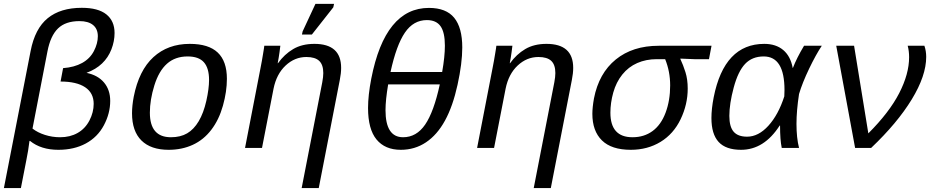

<svg xmlns="http://www.w3.org/2000/svg" viewBox="-28 -765 4849 993"><path d="M273.9 9.8Q184.1 9.8 127.4 -36.1H124.5Q118.2 15.1 108.4 62.5L80.1 207.5H-7.8L130.4 -501.5Q152.8 -617.2 218.8 -670.9Q284.7 -724.6 395 -724.6Q479.5 -724.6 522 -690.7Q564.5 -656.7 564.5 -594.2Q564.5 -551.8 548.1 -509.5Q531.7 -467.3 499.8 -436.8Q467.8 -406.2 419.4 -388.2Q478.5 -376 510.3 -337.9Q542 -299.8 542 -243.2Q542 -178.7 509.3 -117.2Q476.6 -55.7 415.8 -22.9Q355 9.8 273.9 9.8ZM478 -577.6Q478 -615.2 453.4 -635.5Q428.7 -655.8 382.8 -655.8Q311 -655.8 272 -617.9Q232.9 -580.1 217.3 -498.5L140.1 -100.1Q166 -79.6 204.1 -67.4Q242.2 -55.2 282.7 -55.2Q334.5 -55.2 373.5 -77.4Q412.6 -99.6 434.6 -141.8Q456.5 -184.1 456.5 -228Q456.5 -284.2 412.4 -313.7Q368.2 -343.3 285.2 -343.3L298.3 -412.6Q356.4 -417 397 -439.5Q437.5 -461.9 457.8 -501.2Q478 -540.5 478 -577.6Z M844.2 9.8Q752.4 9.8 703.6 -38.3Q654.8 -86.4 654.8 -179.2Q654.8 -217.8 663.6 -264.6Q690.4 -400.9 765.4 -469.5Q840.3 -538.1 953.6 -538.1Q1050.8 -538.1 1098.1 -493.2Q1145.5 -448.2 1145.5 -357.4Q1145.5 -291.5 1125 -218.5Q1104.5 -145.5 1064.9 -93.8Q1025.4 -42 969.2 -16.1Q913.1 9.8 844.2 9.8ZM1053.2 -351.6Q1053.2 -412.6 1026.6 -442.9Q1000 -473.1 942.4 -473.1Q877.9 -473.1 835.7 -435.5Q793.5 -397.9 770.3 -323.2Q747.1 -248.5 747.1 -182.1Q747.1 -55.2 856 -55.2Q905.3 -55.2 939.9 -75.4Q974.6 -95.7 999.8 -138.2Q1024.9 -180.7 1039.1 -243.4Q1053.2 -306.2 1053.2 -351.6Z M1532.2 207.5 1638.7 -339.4Q1644 -367.7 1644 -387.2Q1644 -430.2 1622.8 -450.2Q1601.6 -470.2 1556.6 -470.2Q1496.1 -470.2 1449 -426Q1401.9 -381.8 1386.7 -306.2L1327.1 0H1239.3L1319.8 -415.5Q1323.2 -432.1 1326.4 -450.4Q1329.6 -468.8 1332.3 -485.1Q1335 -501.5 1336.9 -513.2Q1338.9 -524.9 1338.9 -528.3H1421.9Q1421.9 -525.4 1417.7 -495.4Q1413.6 -465.3 1408.2 -438H1409.7Q1442.9 -484.4 1488.3 -511.2Q1533.7 -538.1 1598.1 -538.1Q1736.3 -538.1 1736.3 -414.1Q1736.3 -386.2 1729.5 -352.1L1620.6 207.5ZM1533.7 -586.4 1537.1 -602.5 1603.5 -745.1H1699.7L1695.8 -727.1L1585 -586.4Z M2044.9 9.8Q1963.4 9.8 1919.4 -43.5Q1875.5 -96.7 1875.5 -206.5Q1875.5 -272 1892.1 -357.9Q1963.4 -724.1 2190.4 -724.1Q2279.3 -724.1 2321 -673.1Q2362.8 -622.1 2362.8 -519.5Q2362.8 -438 2338.4 -326.7Q2314 -215.3 2273.4 -141.4Q2232.9 -67.4 2175 -28.8Q2117.2 9.8 2044.9 9.8ZM2056.6 -55.2Q2126 -55.2 2170.9 -120.8Q2215.8 -186.5 2246.6 -328.6H1979.5Q1965.8 -247.6 1965.8 -195.3Q1965.8 -55.2 2056.6 -55.2ZM2179.7 -661.1Q2110.4 -661.1 2066.2 -596.4Q2022 -531.7 1991.7 -392.6H2258.8Q2272.9 -472.7 2272.9 -528.8Q2272.9 -597.7 2250.5 -629.4Q2228 -661.1 2179.7 -661.1Z M2732.4 207.5 2838.9 -339.4Q2844.2 -367.7 2844.2 -387.2Q2844.2 -430.2 2823 -450.2Q2801.8 -470.2 2756.8 -470.2Q2696.3 -470.2 2649.2 -426Q2602.1 -381.8 2586.9 -306.2L2527.3 0H2439.5L2520 -415.5Q2523.4 -432.1 2526.6 -450.4Q2529.8 -468.8 2532.5 -485.1Q2535.2 -501.5 2537.1 -513.2Q2539.1 -524.9 2539.1 -528.3H2622.1Q2622.1 -525.4 2617.9 -495.4Q2613.8 -465.3 2608.4 -438H2609.9Q2643.1 -484.4 2688.5 -511.2Q2733.9 -538.1 2798.3 -538.1Q2936.5 -538.1 2936.5 -414.1Q2936.5 -386.2 2929.7 -352.1L2820.8 207.5Z M3234.4 9.8Q3134.8 9.8 3085.2 -38.8Q3035.6 -87.4 3035.6 -176.3Q3035.6 -209 3043.9 -255.9Q3069.3 -386.2 3156.7 -457.3Q3244.1 -528.3 3378.9 -528.3H3651.9L3638.7 -459H3563L3491.2 -461.9L3490.7 -460Q3505.4 -428.7 3517.1 -391.6Q3528.8 -354.5 3528.8 -307.1Q3528.8 -225.1 3492.2 -148.7Q3455.6 -72.3 3388.2 -31.2Q3320.8 9.8 3234.4 9.8ZM3438 -323.2Q3438 -395 3412.1 -459H3368.7Q3313.5 -459 3267.8 -439Q3222.2 -418.9 3190.4 -379.4Q3158.7 -339.8 3143.8 -286.6Q3128.9 -233.4 3128.9 -182.1Q3128.9 -55.2 3243.2 -55.2Q3303.2 -55.2 3346.9 -87.2Q3390.6 -119.1 3414.3 -182.1Q3438 -245.1 3438 -323.2Z M4004.4 -115.7Q3923.8 9.8 3804.7 9.8Q3726.1 9.8 3688.7 -30.8Q3651.4 -71.3 3651.4 -154.8Q3651.4 -201.7 3663.1 -261.7Q3717.8 -538.1 3924.8 -538.1Q3984.9 -538.1 4022.7 -506.3Q4060.5 -474.6 4071.8 -413.6H4072.8Q4092.3 -464.8 4130.4 -528.3H4222.2Q4191.9 -482.9 4156.7 -409.7Q4121.6 -336.4 4104.5 -278.8Q4091.3 -192.4 4091.3 -124.5Q4091.3 -51.8 4104.5 0H4015.1Q4006.3 -41 4006.3 -115.7ZM3744.1 -165.5Q3744.1 -109.4 3766.4 -83.7Q3788.6 -58.1 3835.9 -58.1Q3894.5 -58.1 3946 -114.7Q3997.6 -171.4 4028.3 -266.6L4029.3 -299.3Q4029.3 -473.1 3921.9 -473.1Q3862.3 -473.1 3825.7 -434.6Q3789.1 -396 3766.6 -312Q3744.1 -228 3744.1 -165.5Z M4477.5 0H4394.5L4296.9 -528.3H4389.2L4462.9 -75.2Q4571.3 -183.6 4622.6 -283.2Q4673.8 -382.8 4673.8 -469.2Q4673.8 -501 4666.5 -528.3H4752.9Q4762.2 -501.5 4762.2 -470.7Q4762.2 -373.5 4687.5 -251Q4612.8 -128.4 4477.5 0Z"/></svg>

Font: Cousine
Style: Italic
Weight: 400
Italic angle: -12°
Monospace: yes
Designer: Steve Matteson
Foundry: Monotype Imaging Inc.
Version: Version 1.21